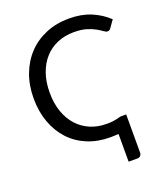

<svg xmlns="http://www.w3.org/2000/svg" viewBox="-160 -832 958 1114"><g transform="rotate(-20 319.0 -274.5)"><path d="M440 3.5Q427 4.5 412.8 5Q398.5 5.5 389 5.5Q311.5 5.5 248.5 -20.8Q185.5 -47 141 -95Q96.5 -143 72 -210Q47.5 -277 47.5 -358Q47.5 -439 73 -506.5Q98.5 -574 144.8 -622.5Q191 -671 255.5 -697.8Q320 -724.5 398 -724.5Q474.5 -724.5 533.2 -700Q592 -675.5 636 -633.5L604.5 -589Q601 -584 596.5 -580.8Q592 -577.5 584 -577.5Q575 -577.5 562 -587.2Q549 -597 527.8 -609Q506.5 -621 475 -630.8Q443.5 -640.5 397.5 -640.5Q342 -640.5 296 -621.2Q250 -602 216.8 -565.5Q183.5 -529 165 -476.5Q146.5 -424 146.5 -358Q146.5 -291 165.2 -238.5Q184 -186 217.5 -149.5Q251 -113 296.5 -94Q342 -75 395.5 -75Q419.5 -75 434.8 -77Q450 -79 460.2 -81.5Q470.5 -84 477.5 -86Q484.5 -88 493 -88H520.5V147Q520.5 160 513.2 167.2Q506 174.5 494.5 174.5H440Z"/></g></svg>

Font: Lato
Style: Regular
Weight: 400
Designer: Lukasz Dziedzic with Adam Twardoch and Botio Nikoltchev
Foundry: tyPoland Lukasz Dziedzic
Version: Version 2.010; 2014-09-01; http://www.latofonts.com/; ttfaut